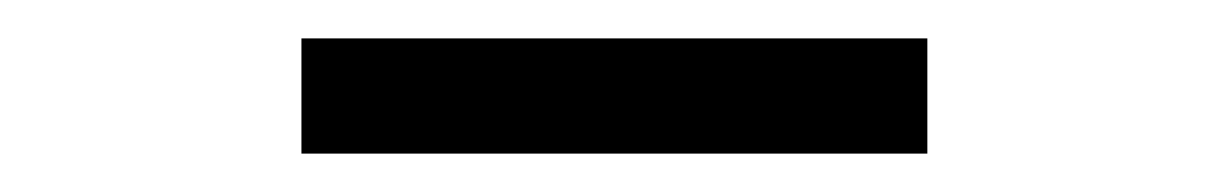

<svg xmlns="http://www.w3.org/2000/svg" viewBox="-20 -722 640 100"><path d="M137 -642V-702H463V-642Z"/></svg>

Font: MOST Montserrat Medium
Style: Regular
Weight: 500
Designer: Julieta Ulanovsky
Foundry: Julieta Ulanovsky
Version: Version 8.000;March 11, 2024;FontCreator 15.0.0.2926 64-bit